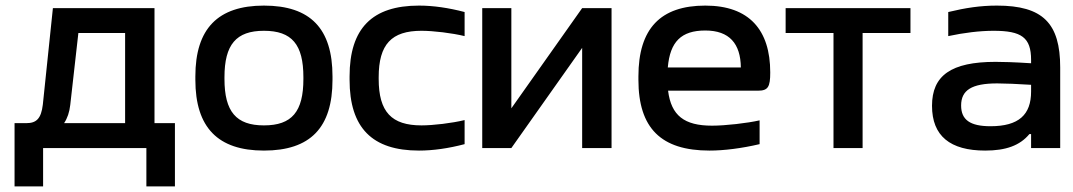

<svg xmlns="http://www.w3.org/2000/svg" viewBox="-20 -529 3832 686"><path d="M74 -89H32V137H134V0H503V137H605V-89H532V-500H169L133 -155C127 -105 110 -89 74 -89ZM209 -89C221 -107 228 -128 231 -154L260 -411H427V-89Z M678 -256V-244C678 -73 759 9 923 9C1089 9 1168 -73 1168 -244V-256C1168 -427 1089 -509 923 -509C759 -509 678 -427 678 -256ZM782 -247V-253C782 -370 824 -419 923 -419C1023 -419 1064 -370 1064 -253V-247C1064 -130 1023 -81 923 -81C824 -81 782 -130 782 -247Z M1229 -256V-244C1229 -72 1310 9 1477 9C1528 9 1583 1 1640 -14V-100C1595 -89 1528 -81 1486 -81C1379 -81 1333 -129 1333 -247V-253C1333 -371 1379 -419 1486 -419C1528 -419 1595 -411 1640 -400V-486C1583 -501 1528 -509 1477 -509C1310 -509 1229 -428 1229 -256Z M1703 0H1807L2060 -358V0H2165V-500H2060L1807 -142V-500H1703Z M2732 -270C2732 -422 2657 -509 2500 -509C2340 -509 2261 -427 2261 -256V-244C2261 -71 2342 9 2515 9C2567 9 2630 1 2694 -14V-99C2650 -89 2572 -80 2524 -80C2425 -80 2378 -116 2367 -205H2688C2724 -205 2732 -218 2732 -270ZM2366 -288C2374 -380 2414 -420 2500 -420C2586 -420 2626 -373 2627 -288Z M2958 0H3062V-411H3233V-500H2787V-411H2958Z M3542 -509C3483 -509 3430 -501 3368 -486V-400C3424 -412 3481 -419 3530 -419C3630 -419 3664 -395 3664 -315V-303C3603 -307 3561 -308 3537 -308C3378 -308 3310 -259 3310 -151C3310 -43 3375 9 3500 9C3574 9 3624 -9 3658 -50H3664V0H3768V-288C3768 -446 3706 -509 3542 -509ZM3414 -152C3414 -207 3452 -231 3543 -231C3570 -231 3617 -229 3664 -226V-202C3664 -119 3620 -78 3519 -78C3446 -78 3414 -101 3414 -152Z"/></svg>

Font: LT Wave Text Medium
Style: Regular
Weight: 500
Designer: Daniel Lyons
Version: Version 2.5 (Glyphs App)